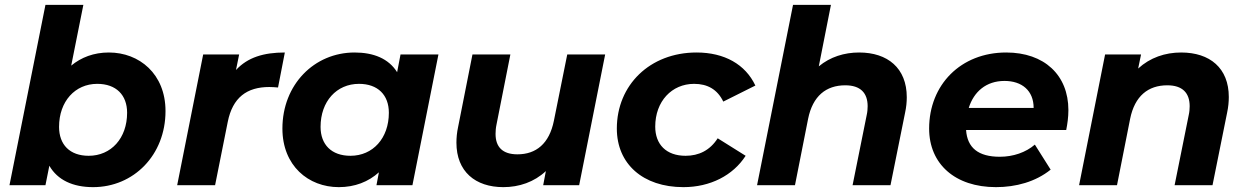

<svg xmlns="http://www.w3.org/2000/svg" viewBox="-20 -762 5132 790"><path d="M428 -546C366 -546 314 -526 273 -492L323 -742H167L19 0H167L183 -80C217 -21 280 8 363 8C530 8 661 -124 661 -305C661 -458 553 -546 428 -546ZM345 -121C267 -121 223 -167 223 -240C223 -345 289 -417 380 -417C458 -417 503 -371 503 -298C503 -193 437 -121 345 -121Z M951 -474 964 -538H816L709 0H865L917 -260C937 -361 996 -404 1088 -404C1101 -404 1110 -403 1124 -402L1152 -546C1065 -546 999 -526 951 -474Z M1628 -538 1614 -465C1579 -521 1517 -546 1439 -546C1273 -546 1142 -414 1142 -233C1142 -80 1249 8 1374 8C1440 8 1496 -14 1539 -53L1529 0H1677L1784 -538ZM1422 -121C1344 -121 1299 -167 1299 -240C1299 -345 1365 -417 1457 -417C1535 -417 1580 -371 1580 -298C1580 -193 1514 -121 1422 -121Z M2314 -538 2259 -265C2240 -171 2186 -127 2109 -127C2048 -127 2019 -157 2019 -211C2019 -223 2020 -236 2023 -250L2080 -538H1924L1865 -240C1860 -217 1858 -195 1858 -175C1858 -56 1936 8 2051 8C2116 8 2178 -13 2226 -58L2215 0H2363L2470 -538Z M2792 8C2902 8 2996 -40 3048 -121L2933 -193C2901 -143 2855 -121 2801 -121C2721 -121 2676 -168 2676 -241C2676 -345 2744 -417 2836 -417C2891 -417 2932 -394 2956 -344L3088 -410C3047 -497 2961 -546 2846 -546C2654 -546 2518 -412 2518 -233C2518 -88 2625 8 2792 8Z M3515 -546C3454 -546 3396 -528 3349 -489L3399 -742H3243L3095 0H3251L3305 -273C3324 -367 3379 -411 3458 -411C3520 -411 3550 -380 3550 -325C3550 -314 3549 -301 3546 -288L3488 0H3644L3704 -298C3709 -321 3711 -342 3711 -362C3711 -482 3632 -546 3515 -546Z M4376 -309C4376 -453 4277 -546 4120 -546C3933 -546 3803 -413 3803 -233C3803 -87 3910 8 4078 8C4160 8 4241 -14 4303 -64L4238 -167C4201 -135 4149 -117 4094 -117C4005 -117 3960 -154 3955 -227H4367C4372 -252 4376 -280 4376 -309ZM4113 -429C4185 -429 4233 -389 4233 -318H3966C3987 -385 4038 -429 4113 -429Z M4840 -546C4774 -546 4712 -525 4663 -480L4675 -538H4527L4420 0H4576L4630 -273C4649 -367 4704 -411 4783 -411C4845 -411 4875 -380 4875 -325C4875 -314 4874 -301 4871 -288L4813 0H4969L5029 -298C5034 -321 5036 -343 5036 -363C5036 -482 4958 -546 4840 -546Z"/></svg>

Font: AWKNG-Font
Style: Bold Italic
Weight: 700
Italic angle: -11.3°
Designer: Awakening Church
Foundry: Awakening Church
Version: Version 1.700;PS 001.700;hotconv 1.0.88;makeotf.lib2.5.64775